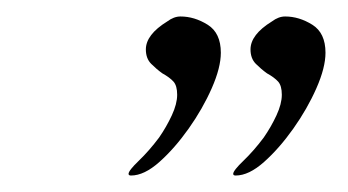

<svg xmlns="http://www.w3.org/2000/svg" viewBox="-20 -533 422 233"><path d="M139 -320Q136 -320 136 -322Q136 -326 148.5 -338Q161 -350 173 -366Q182 -379 188.5 -393Q195 -407 195 -418Q195 -429 190.5 -434Q186 -439 177 -444Q170 -449 163.5 -455.5Q157 -462 157 -473Q157 -491 183 -507Q191 -513 199 -513Q216 -513 232 -503Q248 -493 248 -469Q248 -451 237 -426Q226 -401 209 -377Q192 -353 173.5 -336.5Q155 -320 139 -320ZM266 -320Q263 -320 263 -322Q263 -326 275.5 -338Q288 -350 300 -366Q309 -379 315.5 -393Q322 -407 322 -418Q322 -429 317.5 -434Q313 -439 304 -444Q297 -449 290.5 -455.5Q284 -462 284 -473Q284 -491 310 -507Q318 -513 326 -513Q343 -513 359 -503Q375 -493 375 -469Q375 -451 364 -426Q353 -401 336 -377Q319 -353 300.5 -336.5Q282 -320 266 -320Z"/></svg>

Font: Ephesis
Style: Regular
Weight: 400
Designer: Robert E. Leuschke
Foundry: Robert E. Leuschke
Version: Version 1.010; ttfautohint (v1.8.3)